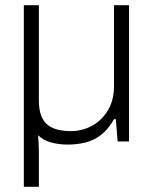

<svg xmlns="http://www.w3.org/2000/svg" viewBox="-20 -546 590 741"><path d="M72 175V-526H130V-158Q130 -122 139.5 -98.5Q149 -75 166 -62.5Q183 -50 205.5 -45Q228 -40 254 -40Q296 -40 334 -60Q372 -80 396 -119.5Q420 -159 420 -214V-526H478V0H434L427 -86H420Q398 -47 370 -25.5Q342 -4 309.5 4Q277 12 242 12Q206 12 176 3.5Q146 -5 127 -24Q128 -11 129 6.5Q130 24 130 38V175Z"/></svg>

Font: Archivo SemiBold ExtraLight
Style: Regular
Weight: 250
Version: Version 2.001